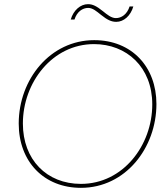

<svg xmlns="http://www.w3.org/2000/svg" viewBox="-20 -898 810 923"><path d="M369 5C584 5 732 -188 732 -398C732 -576 614 -705 433 -705C222 -705 70 -517 70 -304C70 -120 192 5 369 5ZM369 -14C204 -14 90 -131 90 -304C90 -502 232 -686 432 -686C588 -686 712 -576 712 -396C712 -200 572 -14 369 -14ZM320 -804H338C350 -842 377 -860 404 -860C426 -860 445 -843 465 -827C496 -802 516 -793 539 -793C575 -793 608 -822 621 -867H603C591 -829 564 -811 537 -811C515 -811 495 -828 475 -844C444 -869 425 -878 403 -878C367 -878 333 -849 320 -804Z"/></svg>

Font: Fixel Display 20240404 Thin
Style: Italic
Weight: 100
Italic angle: -10°
Designer: AlfaBravo + MacPaw
Foundry: Kyrylo Tkachov, Marchela Mozhyna, Serhii Makarenko, Maria Weinstein, Zakhar Kryvoshyya
Version: Version 1.211;Glyphs 3.2 (3225)